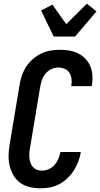

<svg xmlns="http://www.w3.org/2000/svg" viewBox="-20 -1013 543 1041"><path d="M200 8Q170 8 142 1.5Q114 -5 91.5 -20.5Q69 -36 54.5 -60Q40 -84 33 -111.5Q26 -139 26.5 -168.5Q27 -198 32 -228L86 -552Q90 -578 98.5 -603Q107 -628 121.5 -650.5Q136 -673 157 -691.5Q178 -710 202 -722Q226 -734 252.5 -738.5Q279 -743 304 -743Q330 -743 355 -739Q380 -735 402.5 -724Q425 -713 442 -695.5Q459 -678 469 -655.5Q479 -633 481 -607.5Q483 -582 479 -555L477 -546H366L367 -551Q370 -569 367.5 -587Q365 -605 356 -619Q347 -633 330.5 -640Q314 -647 296 -647Q276 -647 257 -637.5Q238 -628 225 -611.5Q212 -595 206 -575.5Q200 -556 197 -537L143 -212Q140 -198 139 -183.5Q138 -169 139.5 -155.5Q141 -142 145.5 -129.5Q150 -117 159 -107Q168 -97 180.5 -92.5Q193 -88 208 -88Q226 -88 244.5 -96Q263 -104 276 -119Q289 -134 296.5 -152Q304 -170 307 -188V-189H418V-188Q414 -162 404.5 -137Q395 -112 380.5 -89Q366 -66 345.5 -46.5Q325 -27 301 -14.5Q277 -2 251 3Q225 8 200 8ZM271 -815 203 -956 264 -988 339 -882 451 -993 503 -951 387 -815Z"/></svg>

Font: Iosevka Term Curly Oblique
Style: Bold
Weight: 700
Italic angle: -9°
Designer: Belleve Invis
Foundry: Belleve Invis
Version: Version 32.3.0